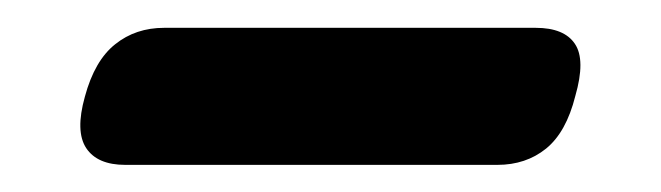

<svg xmlns="http://www.w3.org/2000/svg" viewBox="-20 -673 475 138"><path d="M41 -603.5Q48 -629.5 62.8 -641.2Q77.5 -653 98 -653H365Q385.5 -653 393.2 -641.5Q401 -630 393.5 -604Q387 -578 372.5 -566.2Q358 -554.5 337.5 -554.5H70Q50 -554.5 42 -566.5Q34 -578.5 41 -603.5Z"/></svg>

Font: Fraunces
Style: Italic
Weight: 900
Italic angle: -16°
Version: Version 1.000;[0bf87f6ff]